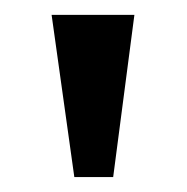

<svg xmlns="http://www.w3.org/2000/svg" viewBox="-20 -720 249 256"><path d="M130.9 -483.9H79.1L48.8 -700.2H159.2Z"/></svg>

Font: Uncial Antiqua
Style: Regular
Weight: 400
Version: Version 1.000